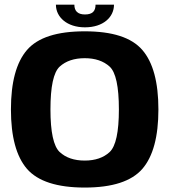

<svg xmlns="http://www.w3.org/2000/svg" viewBox="-20 -818 748 843"><path d="M352 5.5C473.5 5.5 557.5 -22 605 -76.5C652 -131 675.5 -218 675.5 -337.5C675.5 -457 652 -544 605 -598.5C557.5 -653.5 473.5 -680.5 352 -680.5C230.5 -680.5 146 -653.5 98.5 -598.5C51.5 -544 28 -457 28 -337.5C28 -218 51.5 -131 98.5 -76.5C146 -22 230.5 5.5 352 5.5ZM352 -113C305.5 -113 269 -125.5 242 -150.5C215 -176 201.5 -238.5 201.5 -337.5C201.5 -438 215 -500.5 242 -525.5C269 -550 305.5 -562.5 352 -562.5C398 -562.5 434.5 -550 461.5 -525.5C488.5 -500.5 502 -438 502 -337.5C502 -238.5 488.5 -176 461.5 -150.5C434.5 -125.5 398 -113 352 -113ZM353 -698C433 -698 480.5 -742.5 480.5 -797.5H399.5C399.5 -770.5 387.5 -754.5 353 -754.5C321.5 -754.5 306.5 -769.5 306.5 -797.5H225.5C225.5 -742.5 274.5 -698 353 -698Z"/></svg>

Font: Anybody
Style: Bold
Weight: 700
Designer: Tyler Finck
Foundry: Etcetera Type Company
Version: Version 1.110